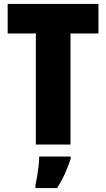

<svg xmlns="http://www.w3.org/2000/svg" viewBox="-20 -734 539 975"><path d="M338 0H162V-564H19V-714H480V-564H338ZM339 72Q326 112 309.5 148.5Q293 185 270 221H160V207Q164 189 168.5 162Q173 135 176 108Q179 81 179 61H339Z"/></svg>

Font: Noto Sans Gujarati UI Condensed Black
Style: Regular
Weight: 900
Width: 3
Designer: Jelle Bosma - Monotype Design Team, Universal Thirst
Foundry: Monotype Imaging Inc.
Version: Version 2.106; ttfautohint (v1.8.4.7-5d5b)